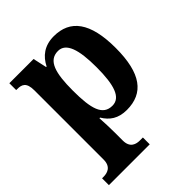

<svg xmlns="http://www.w3.org/2000/svg" viewBox="-214 -674 1031 1031"><g transform="rotate(-45 301.5 -158.5)"><path d="M12 229H322V177H299C273 177 234 169 234 112V51C234 14 232 -27 230 -61H235C262 -16 301 12 366 12C493 12 559 -73 559 -266C559 -460 492 -546 368 -546C296 -546 252 -510 226 -458H222L205 -536H21V-484H28C63 -484 89 -475 89 -414V112C89 169 49 177 23 177H12ZM327 -59C254 -59 234 -128 234 -267C234 -399 254 -474 328 -474C389 -474 413 -400 413 -266C413 -129 389 -59 327 -59Z"/></g></svg>

Font: Noto Serif Georgian SemiCondensed Bold
Style: Regular
Weight: 700
Width: 4
Designer: Monotype Design Team, Akaki Razmadze
Foundry: Google LLC
Version: Version 2.003